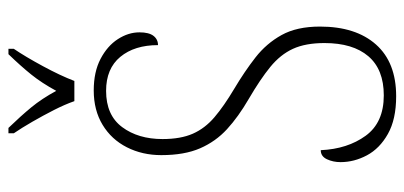

<svg xmlns="http://www.w3.org/2000/svg" viewBox="-278 -694 981 466"><g transform="rotate(-90 213.0 -460.5)"><path d="M213 10Q157 10 121.5 -10Q86 -30 69.5 -61Q53 -92 53 -125Q53 -143 60 -158Q67 -173 82 -173Q85 -108 117 -64Q149 -20 215 -20Q278 -20 310 -57.5Q342 -95 342 -164Q342 -210 328 -240.5Q314 -271 284 -295.5Q254 -320 206 -348Q163 -373 133 -400.5Q103 -428 86.5 -466Q70 -504 70 -560Q70 -606 89 -643.5Q108 -681 143.5 -702.5Q179 -724 227 -724Q272 -724 303.5 -707.5Q335 -691 351.5 -665.5Q368 -640 368 -613Q368 -590 359.5 -579Q351 -568 337 -568Q337 -625 308.5 -659.5Q280 -694 226 -694Q167 -694 138 -655Q109 -616 109 -557Q109 -513 122 -483.5Q135 -454 162 -431Q189 -408 231 -383Q273 -358 307 -331.5Q341 -305 361.5 -268Q382 -231 382 -175Q382 -88 338.5 -39Q295 10 213 10ZM201 -771Q193 -794 179.5 -820.5Q166 -847 151 -873Q136 -899 123 -918V-931H136Q165 -901 186 -875.5Q207 -850 226 -815Q245 -850 265.5 -875.5Q286 -901 315 -931H328V-918Q309 -890 286 -847.5Q263 -805 250 -771Z"/></g></svg>

Font: Noto Serif Myanmar Condensed ExtraLight
Style: Regular
Weight: 200
Width: 3
Designer: Ben Mitchell and the Monotype Design Team
Foundry: Monotype Imaging Inc.
Version: Version 2.106; ttfautohint (v1.8.4.7-5d5b)